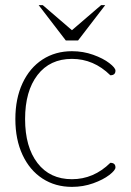

<svg xmlns="http://www.w3.org/2000/svg" viewBox="-20 -720 511 750"><path d="M40 -255Q40 -335 68 -395Q96 -455 146 -487.5Q196 -520 261 -520Q305 -520 344 -506Q383 -492 407 -473.5Q431 -455 431 -444Q431 -426 411 -426Q346 -490 261 -490Q175 -490 126.5 -427Q78 -364 78 -255Q78 -146 126.5 -83Q175 -20 261 -20Q346 -20 411 -84Q431 -84 431 -66Q431 -55 407 -36.5Q383 -18 344 -4Q305 10 261 10Q196 10 146 -22.5Q96 -55 68 -115Q40 -175 40 -255ZM131 -700H147L261 -602L375 -700H391L285 -562H237Z"/></svg>

Font: Thasadith
Style: Regular
Weight: 400
Designer: Cadson Demak Co.,Ltd.
Foundry: Cadson Demak Co.,Ltd.
Version: Version 1.000; ttfautohint (v1.6)